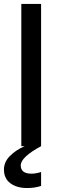

<svg xmlns="http://www.w3.org/2000/svg" viewBox="-42 -740 294 972"><path d="M65.9 0V-720.2H166V0Q63 55.7 63 97.2Q63 139.2 117.2 139.2Q138.7 139.2 166 130.9V201.2Q134.3 211.9 95.2 211.9Q43 211.9 10.5 187.7Q-22 163.6 -22 118.2Q-22 80.6 7.6 50.3Q37.1 20 83 0Z"/></svg>

Font: Aspekta 450
Style: Regular
Weight: 450
Designer: Ivo Dolenc
Version: Version 2.000